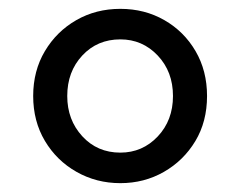

<svg xmlns="http://www.w3.org/2000/svg" viewBox="-20 -775 543 434"><path d="M252 -361Q306 -361 350.5 -386.5Q395 -412 421.5 -456Q448 -500 448 -558Q448 -615 422 -659.5Q396 -704 351.5 -729.5Q307 -755 252 -755Q197 -755 152.5 -729.5Q108 -704 81.5 -659.5Q55 -615 55 -558Q55 -501 81.5 -456.5Q108 -412 153 -386.5Q198 -361 252 -361ZM252 -430Q200 -430 166 -467Q132 -504 132 -558Q132 -613 166 -649.5Q200 -686 252 -686Q302 -686 336.5 -649.5Q371 -613 371 -558Q371 -503 336.5 -466.5Q302 -430 252 -430Z"/></svg>

Font: Plus Jakarta Sans
Style: Regular
Weight: 400
Designer: Gumpita Rahayu
Foundry: Tokotype
Version: Version 2.004; ttfautohint (v1.8.3)